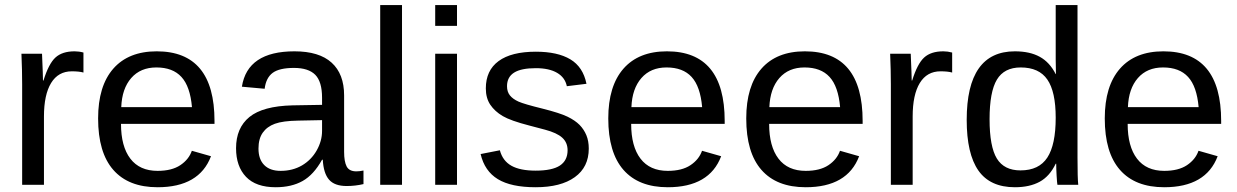

<svg xmlns="http://www.w3.org/2000/svg" viewBox="-20 -745 4987 774"><path d="M69.3 0H157.2V-275.4C157.2 -334 166.8 -379 186 -410.4C205.2 -441.8 233.1 -457.5 269.5 -457.5C289.1 -457.5 304.7 -455.9 316.4 -452.6V-533.2C304.4 -536.5 292.5 -538.1 280.8 -538.1C247.6 -538.1 221.8 -529.8 203.6 -513.2C185.4 -496.6 169.3 -465.7 155.3 -420.4H153.3C153.3 -432.5 152 -468.4 149.4 -528.3H66.4C68.4 -483.4 69.3 -442.4 69.3 -405.3Z M467.8 -245.6H844.7V-257.3C844.7 -444.5 767.1 -538.1 611.8 -538.1C536 -538.1 477.6 -514.8 436.8 -468.3C395.9 -421.7 375.5 -354.8 375.5 -267.6C375.5 -175.8 395.9 -106.6 436.8 -60.1C477.6 -13.5 537.1 9.8 615.2 9.8C727.2 9.8 799 -31.9 830.6 -115.2L753.4 -137.2C745.3 -113.8 729.7 -94.4 706.8 -79.1C683.8 -63.8 653.3 -56.2 615.2 -56.2C567.1 -56.2 530.4 -72.6 505.4 -105.5C480.3 -138.3 467.8 -185.1 467.8 -245.6ZM753.9 -313H468.8C470.7 -362.8 484.1 -401.9 509 -430.4C533.9 -458.9 567.7 -473.1 610.4 -473.1C654.3 -473.1 688 -460.4 711.4 -434.8C734.9 -409.3 749 -368.7 753.9 -313Z M1091.3 9.8C1134 9.8 1170.2 1.4 1200 -15.4C1229.7 -32.1 1255.9 -60.7 1278.3 -101.1H1281.2C1283.2 -64.6 1291.6 -37.8 1306.4 -20.8C1321.2 -3.7 1344.9 4.9 1377.4 4.9C1400.6 4.9 1423.2 2.3 1445.3 -2.9V-57.6C1434.6 -55.3 1425 -54.2 1416.5 -54.2C1397.3 -54.2 1384.3 -60.8 1377.4 -74C1370.6 -87.2 1367.2 -106.8 1367.2 -132.8V-360.4C1367.2 -418 1350.4 -462 1316.9 -492.4C1283.4 -522.9 1233.4 -538.1 1167 -538.1C1040.7 -538.1 970.1 -490.6 955.1 -395.5L1046.9 -387.2C1050.5 -416.5 1061.2 -437.8 1079.1 -451.2C1097 -464.5 1125.7 -471.2 1165 -471.2C1204.1 -471.2 1232.7 -461.9 1251 -443.4C1269.2 -424.8 1278.3 -394 1278.3 -351.1V-322.3L1159.7 -320.3C1079.6 -318.4 1021.6 -302.7 985.6 -273.4C949.6 -244.1 931.6 -202.1 931.6 -147.5C931.6 -98.6 945 -60.2 971.7 -32.2C998.4 -4.2 1038.2 9.8 1091.3 9.8ZM1111.3 -56.2C1082.7 -56.2 1060.6 -64 1045.2 -79.6C1029.7 -95.2 1022 -117.4 1022 -146C1022 -172.4 1027.7 -193.7 1039.1 -210C1050.5 -226.2 1066.8 -238.3 1088.1 -246.1C1109.5 -253.9 1140.8 -258.1 1182.1 -258.8L1278.3 -260.7V-217.3C1278.3 -190.3 1271.1 -164 1256.6 -138.4C1242.1 -112.9 1222.3 -92.8 1197.3 -78.1C1172.2 -63.5 1143.6 -56.2 1111.3 -56.2Z M1512.7 0H1600.6V-724.6H1512.7Z M1734.4 -640.6H1822.3V-724.6H1734.4ZM1734.4 0H1822.3V-528.3H1734.4Z M2353.5 -146C2353.5 -166.2 2350.3 -184.2 2343.8 -200C2337.2 -215.7 2328 -229.7 2316.2 -241.7C2304.3 -253.7 2288.1 -264.7 2267.6 -274.7C2247.1 -284.6 2213.5 -295.4 2167 -307.1C2117.8 -319.2 2085.6 -328.6 2070.3 -335.4C2055 -342.3 2043.5 -350.6 2035.6 -360.4C2027.8 -370.1 2023.9 -382.5 2023.9 -397.5C2023.9 -421.9 2033.4 -440.1 2052.2 -452.1C2071.1 -464.2 2100.4 -470.2 2140.1 -470.2C2175.9 -470.2 2204.5 -463.9 2225.8 -451.4C2247.2 -438.9 2260.3 -420.9 2265.1 -397.5L2344.2 -407.2C2335.1 -452.5 2313.4 -485.4 2279.1 -505.9C2244.7 -526.4 2198.4 -536.6 2140.1 -536.6C2074.4 -536.6 2024.3 -524 1990 -498.8C1955.6 -473.6 1938.5 -436.8 1938.5 -388.7C1938.5 -362.6 1944.5 -340.7 1956.5 -322.8C1968.6 -304.9 1985.3 -289.6 2006.6 -277.1C2027.9 -264.6 2063.8 -251.8 2114.3 -238.8L2177.2 -222.2C2209.1 -213.7 2232.3 -203 2246.6 -189.9C2260.9 -176.9 2268.1 -160 2268.1 -139.2C2268.1 -111.8 2257.7 -91.3 2237.1 -77.6C2216.4 -64 2183.8 -57.1 2139.2 -57.1C2097.5 -57.1 2064.9 -63.7 2041.5 -76.9C2018.1 -90.1 2002.6 -110.8 1995.1 -139.2L1917.5 -124C1928.2 -78.1 1951.4 -44.4 1987.1 -22.7C2022.7 -1.1 2073.4 9.8 2139.2 9.8C2206.9 9.8 2259.5 -3.7 2297.1 -30.8C2334.7 -57.8 2353.5 -96.2 2353.5 -146Z M2524.4 -245.6H2901.4V-257.3C2901.4 -444.5 2823.7 -538.1 2668.5 -538.1C2592.6 -538.1 2534.3 -514.8 2493.4 -468.3C2452.6 -421.7 2432.1 -354.8 2432.1 -267.6C2432.1 -175.8 2452.6 -106.6 2493.4 -60.1C2534.3 -13.5 2593.8 9.8 2671.9 9.8C2783.9 9.8 2855.6 -31.9 2887.2 -115.2L2810.1 -137.2C2801.9 -113.8 2786.4 -94.4 2763.4 -79.1C2740.5 -63.8 2710 -56.2 2671.9 -56.2C2623.7 -56.2 2587.1 -72.6 2562 -105.5C2536.9 -138.3 2524.4 -185.1 2524.4 -245.6ZM2810.5 -313H2525.4C2527.3 -362.8 2540.8 -401.9 2565.7 -430.4C2590.6 -458.9 2624.3 -473.1 2667 -473.1C2710.9 -473.1 2744.6 -460.4 2768.1 -434.8C2791.5 -409.3 2805.7 -368.7 2810.5 -313Z M3080.6 -245.6H3457.5V-257.3C3457.5 -444.5 3379.9 -538.1 3224.6 -538.1C3148.8 -538.1 3090.4 -514.8 3049.6 -468.3C3008.7 -421.7 2988.3 -354.8 2988.3 -267.6C2988.3 -175.8 3008.7 -106.6 3049.6 -60.1C3090.4 -13.5 3149.9 9.8 3228 9.8C3340 9.8 3411.8 -31.9 3443.4 -115.2L3366.2 -137.2C3358.1 -113.8 3342.5 -94.4 3319.6 -79.1C3296.6 -63.8 3266.1 -56.2 3228 -56.2C3179.9 -56.2 3143.2 -72.6 3118.2 -105.5C3093.1 -138.3 3080.6 -185.1 3080.6 -245.6ZM3366.7 -313H3081.5C3083.5 -362.8 3096.9 -401.9 3121.8 -430.4C3146.7 -458.9 3180.5 -473.1 3223.1 -473.1C3267.1 -473.1 3300.8 -460.4 3324.2 -434.8C3347.7 -409.3 3361.8 -368.7 3366.7 -313Z M3571.3 0H3659.2V-275.4C3659.2 -334 3668.8 -379 3688 -410.4C3707.2 -441.8 3735 -457.5 3771.5 -457.5C3791 -457.5 3806.6 -455.9 3818.4 -452.6V-533.2C3806.3 -536.5 3794.4 -538.1 3782.7 -538.1C3749.5 -538.1 3723.8 -529.8 3705.6 -513.2C3687.3 -496.6 3671.2 -465.7 3657.2 -420.4H3655.3C3655.3 -432.5 3654 -468.4 3651.4 -528.3H3568.4C3570.3 -483.4 3571.3 -442.4 3571.3 -405.3Z M4235.8 -85H4237.8C4237.8 -71.3 4238.4 -55 4239.5 -36.1C4240.6 -17.3 4241.7 -5.2 4242.7 0H4326.7C4324.7 -17.6 4323.7 -53.9 4323.7 -108.9V-724.6H4235.8V-505.4L4236.8 -446.3H4235.8C4219.6 -478.2 4198.1 -501.5 4171.4 -516.1C4144.7 -530.8 4111.3 -538.1 4071.3 -538.1C3941.7 -538.1 3877 -446 3877 -261.7C3877 -170.6 3892.7 -102.5 3924.1 -57.6C3955.5 -12.7 4004.6 9.8 4071.3 9.8C4111 9.8 4144.3 2.4 4171.1 -12.2C4198 -26.9 4219.6 -51.1 4235.8 -85ZM3969.2 -264.6C3969.2 -338.2 3979.1 -391.4 3998.8 -424.1C4018.5 -456.8 4050.5 -473.1 4094.7 -473.1C4143.9 -473.1 4179.7 -456.9 4202.1 -424.3C4224.6 -391.8 4235.8 -340.5 4235.8 -270.5C4235.8 -197.9 4224.6 -144.4 4202.1 -109.9C4179.7 -75.4 4143.6 -58.1 4093.8 -58.1C4049.8 -58.1 4018.1 -74.1 3998.5 -106C3979 -137.9 3969.2 -190.8 3969.2 -264.6Z M4525.9 -245.6H4902.8V-257.3C4902.8 -444.5 4825.2 -538.1 4669.9 -538.1C4594.1 -538.1 4535.7 -514.8 4494.9 -468.3C4454 -421.7 4433.6 -354.8 4433.6 -267.6C4433.6 -175.8 4454 -106.6 4494.9 -60.1C4535.7 -13.5 4595.2 9.8 4673.3 9.8C4785.3 9.8 4857.1 -31.9 4888.7 -115.2L4811.5 -137.2C4803.4 -113.8 4787.8 -94.4 4764.9 -79.1C4741.9 -63.8 4711.4 -56.2 4673.3 -56.2C4625.2 -56.2 4588.5 -72.6 4563.5 -105.5C4538.4 -138.3 4525.9 -185.1 4525.9 -245.6ZM4812 -313H4526.9C4528.8 -362.8 4542.2 -401.9 4567.1 -430.4C4592 -458.9 4625.8 -473.1 4668.5 -473.1C4712.4 -473.1 4746.1 -460.4 4769.5 -434.8C4793 -409.3 4807.1 -368.7 4812 -313Z"/></svg>

Font: Arimo
Style: Regular
Weight: 400
Designer: Steve Matteson
Foundry: Monotype Imaging Inc.
Version: Version 1.32